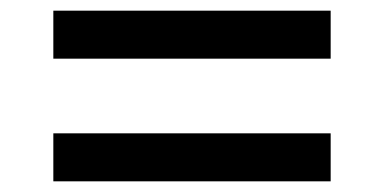

<svg xmlns="http://www.w3.org/2000/svg" viewBox="-20 -485 720 360"><path d="M80 -235V-145H600V-235ZM80 -465V-375H600V-465Z"/></svg>

Font: Goli Medium
Style: Regular
Weight: 500
Designer: jaikishan Patel
Foundry: MagicType
Version: Version 1.000;Glyphs 3.2 (3242)